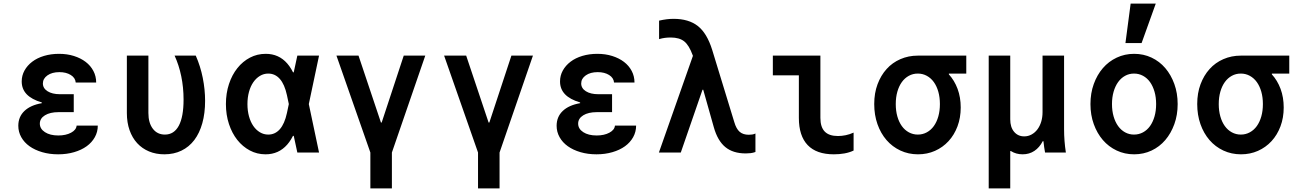

<svg xmlns="http://www.w3.org/2000/svg" viewBox="-20 -850 7240 1070"><path d="M402 -390H516Q516 -425 500.5 -454.5Q485 -484 457.5 -505Q430 -526 392 -538Q354 -550 309 -550Q264 -550 225.5 -538.5Q187 -527 159.5 -506Q132 -485 116.5 -457Q101 -429 101 -396Q101 -354 128.5 -325Q156 -296 213 -279V-275Q150 -264 116 -231.5Q82 -199 82 -149Q82 -115 98.5 -85.5Q115 -56 144.5 -35Q174 -14 215 -2Q256 10 304 10Q352 10 393 -2Q434 -14 463 -35Q492 -56 508.5 -85.5Q525 -115 525 -150H407Q405 -126 376 -110.5Q347 -95 305 -95Q259 -95 230.5 -113.5Q202 -132 202 -161Q202 -190 230.5 -207.5Q259 -225 306 -225H391V-325H314Q271 -325 245 -341.5Q219 -358 219 -385Q219 -412 244.5 -430Q270 -448 311 -448Q349 -448 374.5 -432Q400 -416 402 -390Z M1071 -540H953Q977 -488 990 -425.5Q1003 -363 1003 -295Q1003 -199 976.5 -149.5Q950 -100 899 -100Q856.6 -100 831.8 -132.5Q807 -165 807 -220V-540H687V-220Q687 -167.3 702 -124.7Q717 -82 744.6 -52Q772.3 -22 810.8 -6Q849.3 10 895.9 10Q949 10 991.2 -10.5Q1033.5 -31 1062.8 -69.5Q1092 -108 1107.5 -163.5Q1123 -219 1123 -288Q1123 -351 1110 -416Q1097 -481 1071 -540Z M1597 -305V-235L1579 -320Q1566 -380 1539.6 -410Q1513.1 -440 1475 -440Q1449.9 -440 1428.4 -427Q1407 -414 1391.5 -391.5Q1376 -369 1367.5 -337.8Q1359 -306.6 1359 -269.8Q1359 -233 1367.5 -202Q1376 -171 1391.5 -148.3Q1407 -125.7 1428.5 -112.8Q1449.9 -100 1475 -100Q1513.1 -100 1539.6 -130Q1566 -160 1579 -220ZM1651 -210Q1628 -98 1580.5 -44Q1533 10 1460 10Q1412.5 10 1372.3 -11.5Q1332 -33 1302.4 -70.3Q1272.8 -107.7 1255.9 -159Q1239 -210.3 1239 -270Q1239 -330 1256 -381.5Q1273 -433 1303 -470.5Q1333 -508 1373.3 -529Q1413.5 -550 1461 -550Q1534 -550 1581 -496Q1628 -442 1651 -330L1663 -270ZM1603 -447H1617L1637 -540H1758L1701 -270L1758 0H1637L1617 -93H1603L1622 -270Z M2044 200H2164V0L2350 -540H2230L2107 -167H2103L1978 -540H1855L2044 0Z M2644 200H2764V0L2950 -540H2830L2707 -167H2703L2578 -540H2455L2644 0Z M3402 -390H3516Q3516 -425 3500.5 -454.5Q3485 -484 3457.5 -505Q3430 -526 3392 -538Q3354 -550 3309 -550Q3264 -550 3225.5 -538.5Q3187 -527 3159.5 -506Q3132 -485 3116.5 -457Q3101 -429 3101 -396Q3101 -354 3128.5 -325Q3156 -296 3213 -279V-275Q3150 -264 3116 -231.5Q3082 -199 3082 -149Q3082 -115 3098.5 -85.5Q3115 -56 3144.5 -35Q3174 -14 3215 -2Q3256 10 3304 10Q3352 10 3393 -2Q3434 -14 3463 -35Q3492 -56 3508.5 -85.5Q3525 -115 3525 -150H3407Q3405 -126 3376 -110.5Q3347 -95 3305 -95Q3259 -95 3230.5 -113.5Q3202 -132 3202 -161Q3202 -190 3230.5 -207.5Q3259 -225 3306 -225H3391V-325H3314Q3271 -325 3245 -341.5Q3219 -358 3219 -385Q3219 -412 3244.5 -430Q3270 -448 3311 -448Q3349 -448 3374.5 -432Q3400 -416 3402 -390Z M3652 0H3774L3895 -350H3899L3958 -141Q3979 -66 4022 -30.5Q4065 5 4136 5Q4150 5 4163 3.5Q4176 2 4190 -3V-106Q4182 -102 4172.5 -100.5Q4163 -99 4153 -99Q4121 -99 4102 -115.5Q4083 -132 4072 -170L3949 -572Q3920 -665 3869 -705Q3818 -745 3734 -745Q3714 -745 3694.5 -742.5Q3675 -740 3653 -735V-632Q3670 -637 3685.5 -639Q3701 -641 3718 -641Q3766 -641 3793 -619.5Q3820 -598 3840 -543L3864 -477L3854 -574Z M4552 -193Q4552 -142 4576 -117Q4600 -92 4650 -92Q4671 -92 4693 -96.5Q4715 -101 4737 -111V-11Q4714 0 4686 5Q4658 10 4627 10Q4530 10 4481 -41.5Q4432 -93 4432 -193V-430H4287V-540H4552Z M5095 -100Q5068 -100 5045 -112.5Q5022 -125 5005.8 -147.5Q4989.6 -170.1 4980.8 -201.3Q4972 -232.4 4972 -270Q4972 -307.6 4980.8 -338.7Q4989.6 -369.9 5005.8 -392.5Q5022 -415 5044.8 -427.5Q5067.5 -440 5095 -440Q5122 -440 5145 -427.5Q5168 -415 5184.2 -392.5Q5200.4 -369.9 5209.2 -338.7Q5218 -307.6 5218 -270Q5218 -232.4 5209.2 -201.3Q5200.4 -170.1 5184.2 -147.5Q5168 -125 5145 -112.5Q5122 -100 5095 -100ZM5095.7 10Q5147.3 10 5190.6 -9.3Q5234 -28.6 5266 -63.3Q5298 -98 5316 -145.9Q5334 -193.9 5334 -251Q5334 -307.4 5316.5 -354.8Q5298.9 -402.1 5267 -436.6Q5235 -471 5191.5 -490.5Q5148 -510 5095 -510L5268 -426V-440H5365V-540H5094.9Q5043 -540 4998 -520.5Q4953 -501 4920.9 -465.3Q4888.8 -429.7 4870.4 -380.3Q4852 -331 4852 -270.2Q4852 -209.4 4870 -158.2Q4888 -107 4920.4 -69.5Q4952.8 -32.1 4997.9 -11Q5043 10 5095.7 10Z M5490 200H5610V-8H5614Q5628 1 5644.5 5.5Q5661 10 5679 10Q5716 10 5744.5 -9Q5773 -28 5791 -63H5795Q5797 -46 5799 -30.5Q5801 -15 5804 0H5920Q5915 -32 5912.5 -64.5Q5910 -97 5910 -130V-540H5790V-225Q5790 -196 5782.5 -171.5Q5775 -147 5761.5 -129Q5748 -111 5729 -100.5Q5710 -90 5688 -90Q5653 -90 5631.5 -115.5Q5610 -141 5610 -185V-540H5490Z M6300.4 10Q6353 10 6397.5 -11Q6442 -32 6474 -69.5Q6506 -107 6524.5 -158.2Q6543 -209.4 6543 -270Q6543 -330.6 6524.5 -381.8Q6506 -433 6474 -470.5Q6442 -508 6397.4 -529Q6352.9 -550 6300.4 -550Q6248 -550 6203.2 -528.8Q6158.3 -507.6 6126.2 -470.3Q6094 -433 6075.5 -381.8Q6057 -330.6 6057 -270Q6057 -209.4 6075.5 -158.2Q6094 -107 6126.1 -69.7Q6158.2 -32.4 6203 -11.2Q6247.7 10 6300.4 10ZM6299.6 -100Q6272.9 -100 6250.2 -112.4Q6227.5 -124.8 6211.2 -147.4Q6195 -170 6186 -201.2Q6177 -232.4 6177 -270Q6177 -307.6 6186 -338.8Q6195 -370 6211.2 -392.6Q6227.5 -415.2 6250.2 -427.6Q6272.9 -440 6299.6 -440Q6327 -440 6350 -427.5Q6373 -415 6389.1 -392.5Q6405.1 -369.9 6414.1 -338.7Q6423 -307.6 6423 -270Q6423 -232.4 6414.1 -201.3Q6405.1 -170.1 6389.1 -147.5Q6373 -125 6350 -112.5Q6327 -100 6299.6 -100ZM6421 -830H6281L6252 -610H6342Z M6895 -100Q6868 -100 6845 -112.5Q6822 -125 6805.8 -147.5Q6789.6 -170.1 6780.8 -201.3Q6772 -232.4 6772 -270Q6772 -307.6 6780.8 -338.7Q6789.6 -369.9 6805.8 -392.5Q6822 -415 6844.8 -427.5Q6867.5 -440 6895 -440Q6922 -440 6945 -427.5Q6968 -415 6984.2 -392.5Q7000.4 -369.9 7009.2 -338.7Q7018 -307.6 7018 -270Q7018 -232.4 7009.2 -201.3Q7000.4 -170.1 6984.2 -147.5Q6968 -125 6945 -112.5Q6922 -100 6895 -100ZM6895.7 10Q6947.3 10 6990.6 -9.3Q7034 -28.6 7066 -63.3Q7098 -98 7116 -145.9Q7134 -193.9 7134 -251Q7134 -307.4 7116.5 -354.8Q7098.9 -402.1 7067 -436.6Q7035 -471 6991.5 -490.5Q6948 -510 6895 -510L7068 -426V-440H7165V-540H6894.9Q6843 -540 6798 -520.5Q6753 -501 6720.9 -465.3Q6688.8 -429.7 6670.4 -380.3Q6652 -331 6652 -270.2Q6652 -209.4 6670 -158.2Q6688 -107 6720.4 -69.5Q6752.8 -32.1 6797.9 -11Q6843 10 6895.7 10Z"/></svg>

Font: CommitMonoV142 ExtLt
Style: Regular
Weight: 200
Monospace: yes
Designer: Eigil Nikolajsen
Foundry: Eigil Nikolajsen
Version: Version 1.142